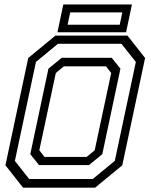

<svg xmlns="http://www.w3.org/2000/svg" viewBox="-20 -864 693 884"><path d="M86 0 5 -103 110 -597 235 -700H567L648 -597L543 -103L418 0ZM185 -141.5H379L416 -172L492 -528L468 -558.5H274L237 -528L161 -172ZM114.2 -39.8H407L508.5 -123.2L605.5 -578.8L539.2 -662.2H246.5L145.5 -578.8L48.5 -123.2ZM159.5 -104 119.5 -154.2 203 -547.8 264.2 -598H494.2L534.5 -547.8L451 -154.2L389.5 -104ZM244.5 -715.5 271.5 -843.5H587.5L560.5 -715.5ZM291.2 -750H531.2L543.2 -807H303.2Z"/></svg>

Font: Tourney Thin
Style: Italic
Weight: 100
Italic angle: -12°
Designer: Tyler Finck
Foundry: Etcetera Type Co
Version: Version 1.015